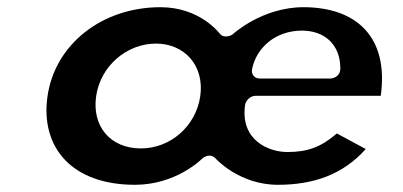

<svg xmlns="http://www.w3.org/2000/svg" viewBox="-20 -523 1119 533"><path d="M624.6 -426.6C613.1 -420 598.6 -419.7 590.7 -428.8C588.4 -431.8 534.7 -503 425.5 -503C263.3 -503 132.7 -400.2 111.9 -256C91.3 -112.9 180.5 -10 354.4 -10C467.6 -10 537.5 -78.9 542.3 -83.7C553.1 -92 566.7 -94.3 577 -84.6C579.3 -81.9 644.3 -10 751.4 -10C850.5 -10 932.4 -38.5 995.3 -109.3L915.2 -152.5C869.9 -113.7 832.6 -101 777.6 -101C725.1 -101 646.4 -134.4 660.4 -232C662 -242.7 673.9 -257 689 -257H1037C1060 -422.1 967.4 -503 822.5 -503C707.6 -503 626.6 -428.5 624.6 -426.6ZM701 -305C684.4 -305 677.2 -318.7 679.8 -331.6C692.3 -391.7 745.7 -438 818.1 -438C881 -438 924.5 -399.5 924.8 -333.7C924.9 -310.8 905.7 -305 896 -305ZM246.9 -256C259.1 -340.7 332.7 -402 412.9 -402C492.3 -402 548.1 -340.6 535.9 -256C523.9 -172.8 453.4 -111 371 -111C285.7 -111 234.9 -173.1 246.9 -256Z"/></svg>

Font: Hussar Ekologiczny
Style: Regular
Weight: 400
Foundry: Cannot Into Space Fonts
Version: Version 0.97